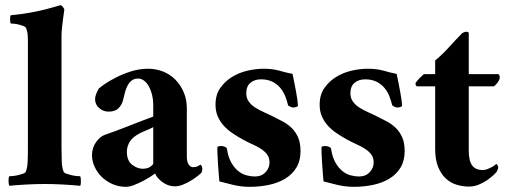

<svg xmlns="http://www.w3.org/2000/svg" viewBox="-20 -715 1962 743"><path d="M88 -558Q88 -571 87 -582Q86 -593 81 -606Q79 -611 71.5 -614Q64 -617 54.5 -619.5Q45 -622 36 -623Q27 -624 22 -624Q21 -624 20 -628.5Q19 -633 19 -638.5Q19 -644 19.5 -649.5Q20 -655 22 -656Q64 -660 99 -666.5Q134 -673 159 -679.5Q184 -686 198.5 -690.5Q213 -695 214 -695Q219 -694 223.5 -688Q228 -682 229 -678Q226 -660 224 -642Q222 -626 220 -608Q218 -590 218 -575V-145Q218 -113 219 -89.5Q220 -66 226 -51Q228 -46 236.5 -43Q245 -40 255 -37.5Q265 -35 275 -34Q285 -33 290 -33Q292 -30 292.5 -25Q293 -20 293 -14Q293 -8 292.5 -3Q292 2 290 4Q261 1 223 -1Q185 -3 153 -3Q121 -3 83 -1Q45 1 16 4Q15 2 14 -3Q13 -8 13 -14Q13 -20 13.5 -25Q14 -30 16 -33Q21 -33 31 -34Q41 -35 51 -37.5Q61 -40 69.5 -43Q78 -46 80 -51Q86 -66 87 -89.5Q88 -113 88 -145Z M532 -62Q551 -62 562 -70Q573 -78 573 -83V-223Q558 -215 540 -208Q522 -201 507 -191Q486 -177 478 -159Q470 -141 471 -124Q472 -92 492 -77Q512 -62 532 -62ZM467 8Q439 8 414.5 -3Q390 -14 373 -31Q356 -48 346 -70Q336 -92 336 -114Q336 -143 352 -165.5Q368 -188 388 -194Q402 -199 425.5 -207.5Q449 -216 475.5 -226.5Q502 -237 528 -247Q554 -257 573 -264V-311Q573 -330 568.5 -348Q564 -366 556.5 -380Q549 -394 538 -402.5Q527 -411 514 -411Q500 -411 490.5 -404Q481 -397 474.5 -385.5Q468 -374 464 -359Q460 -344 456 -327Q452 -310 439 -296.5Q426 -283 400 -283Q380 -283 364 -296.5Q348 -310 348 -331Q348 -341 352 -351Q356 -361 362 -372Q367 -377 385 -389.5Q403 -402 429.5 -415.5Q456 -429 488 -439Q520 -449 553 -449Q584 -449 611.5 -438Q639 -427 659 -406.5Q679 -386 691 -358Q703 -330 703 -296V-109Q703 -89 710 -78.5Q717 -68 727 -68Q738 -68 745.5 -72Q753 -76 756 -78Q759 -76 761 -71Q763 -66 763 -61Q763 -53 759 -46Q754 -41 743 -32.5Q732 -24 718 -15.5Q704 -7 688 -0.5Q672 6 656 6Q631 6 609 -10Q587 -26 580 -44Q577 -41 564 -32.5Q551 -24 534 -15Q517 -6 499 1Q481 8 467 8Z M1000 -449Q1035 -449 1061 -441.5Q1087 -434 1112 -429Q1115 -416 1118.5 -397.5Q1122 -379 1125.5 -361Q1129 -343 1131 -327.5Q1133 -312 1133 -306Q1133 -303 1126.5 -301Q1120 -299 1115 -299Q1109 -299 1104.5 -301.5Q1100 -304 1095 -307Q1091 -324 1084 -342Q1077 -360 1065 -374.5Q1053 -389 1034.5 -398.5Q1016 -408 990 -408Q965 -408 949 -394.5Q933 -381 933 -354Q933 -335 943 -321.5Q953 -308 968 -298.5Q983 -289 1001 -281Q1019 -273 1035 -265Q1055 -255 1074 -245Q1093 -235 1108.5 -220Q1124 -205 1133.5 -183.5Q1143 -162 1143 -130Q1143 -93 1127 -66.5Q1111 -40 1083.5 -23.5Q1056 -7 1020.5 0.5Q985 8 946 8Q913 8 880.5 0Q848 -8 829 -13Q828 -22 826.5 -41.5Q825 -61 823.5 -82.5Q822 -104 821.5 -121.5Q821 -139 821 -143Q821 -148 826.5 -149Q832 -150 836 -150Q841 -150 848.5 -147.5Q856 -145 858 -140Q863 -107 875 -86Q887 -65 902 -53Q917 -41 934 -36.5Q951 -32 966 -32Q992 -32 1007.5 -48.5Q1023 -65 1023 -86Q1023 -105 1013.5 -117.5Q1004 -130 989 -139.5Q974 -149 956 -157Q938 -165 920 -175Q898 -187 879 -200Q860 -213 845.5 -229Q831 -245 822.5 -265Q814 -285 814 -310Q814 -348 832 -374Q850 -400 877.5 -417Q905 -434 937.5 -441.5Q970 -449 1000 -449Z M1403 -449Q1438 -449 1464 -441.5Q1490 -434 1515 -429Q1518 -416 1521.5 -397.5Q1525 -379 1528.5 -361Q1532 -343 1534 -327.5Q1536 -312 1536 -306Q1536 -303 1529.5 -301Q1523 -299 1518 -299Q1512 -299 1507.5 -301.5Q1503 -304 1498 -307Q1494 -324 1487 -342Q1480 -360 1468 -374.5Q1456 -389 1437.5 -398.5Q1419 -408 1393 -408Q1368 -408 1352 -394.5Q1336 -381 1336 -354Q1336 -335 1346 -321.5Q1356 -308 1371 -298.5Q1386 -289 1404 -281Q1422 -273 1438 -265Q1458 -255 1477 -245Q1496 -235 1511.5 -220Q1527 -205 1536.5 -183.5Q1546 -162 1546 -130Q1546 -93 1530 -66.5Q1514 -40 1486.5 -23.5Q1459 -7 1423.5 0.5Q1388 8 1349 8Q1316 8 1283.5 0Q1251 -8 1232 -13Q1231 -22 1229.5 -41.5Q1228 -61 1226.5 -82.5Q1225 -104 1224.5 -121.5Q1224 -139 1224 -143Q1224 -148 1229.5 -149Q1235 -150 1239 -150Q1244 -150 1251.5 -147.5Q1259 -145 1261 -140Q1266 -107 1278 -86Q1290 -65 1305 -53Q1320 -41 1337 -36.5Q1354 -32 1369 -32Q1395 -32 1410.5 -48.5Q1426 -65 1426 -86Q1426 -105 1416.5 -117.5Q1407 -130 1392 -139.5Q1377 -149 1359 -157Q1341 -165 1323 -175Q1301 -187 1282 -200Q1263 -213 1248.5 -229Q1234 -245 1225.5 -265Q1217 -285 1217 -310Q1217 -348 1235 -374Q1253 -400 1280.5 -417Q1308 -434 1340.5 -441.5Q1373 -449 1403 -449Z M1908 -428Q1911 -428 1912.5 -423.5Q1914 -419 1914 -415Q1914 -408 1906.5 -397Q1899 -386 1891 -381H1794V-133Q1794 -93 1807 -75Q1820 -57 1848 -57Q1857 -57 1866 -60.5Q1875 -64 1882.5 -68Q1890 -72 1895 -76Q1900 -80 1901 -81Q1903 -79 1905.5 -75Q1908 -71 1908 -67Q1908 -63 1905 -56.5Q1902 -50 1900 -48Q1897 -44 1887 -35Q1877 -26 1863 -16.5Q1849 -7 1831.5 0Q1814 7 1794 7Q1771 7 1747.5 0Q1724 -7 1705.5 -24Q1687 -41 1675.5 -69Q1664 -97 1664 -139V-381H1593Q1589 -383 1588.5 -387Q1588 -391 1588 -394Q1596 -405 1603.5 -412.5Q1611 -420 1620 -428H1664V-481Q1693 -505 1719.5 -534.5Q1746 -564 1769 -587Q1777 -592 1785 -592Q1793 -592 1794 -587V-428Z"/></svg>

Font: Vermiglione
Style: Bold
Weight: 700
Version: Version 1.000